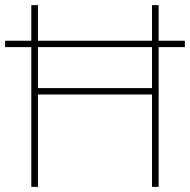

<svg xmlns="http://www.w3.org/2000/svg" viewBox="-20 -734 746 754"><path d="M103 0V-549H0V-574H103V-714H129V-574H577V-714H603V-574H706V-549H603V0H577V-363H129V0ZM129 -388H577V-549H129Z"/></svg>

Font: Noto Sans Thai Thin
Style: Regular
Weight: 250
Designer: Monotype Design Team
Foundry: Monotype Imaging Inc.
Version: Version 2.001